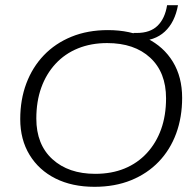

<svg xmlns="http://www.w3.org/2000/svg" viewBox="-20 -710 750 740"><path d="M344 10Q258 10 194 -22Q130 -54 94 -113Q58 -172 58 -251Q58 -326 81.5 -388.5Q105 -451 149 -497Q193 -543 255.5 -568.5Q318 -594 396 -594Q482 -594 546.5 -562Q611 -530 646.5 -471.5Q682 -413 682 -333Q682 -258 659 -195.5Q636 -133 592 -87Q548 -41 485.5 -15.5Q423 10 344 10ZM347 -40Q410 -40 460 -60.5Q510 -81 546 -120Q582 -159 601 -212Q620 -265 620 -331Q620 -431 559 -487.5Q498 -544 393 -544Q331 -544 280.5 -523.5Q230 -503 194 -464Q158 -425 139 -372Q120 -319 120 -253Q120 -153 182 -96.5Q244 -40 347 -40ZM491 -552 495 -583H507Q559 -583 587.5 -611Q616 -639 624 -690H666Q654 -624 615 -588Q576 -552 512 -552Z"/></svg>

Font: Rokkitt SemiBold Light
Style: Italic
Weight: 300
Italic angle: -9°
Version: Version 3.103